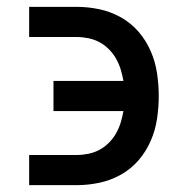

<svg xmlns="http://www.w3.org/2000/svg" viewBox="-20 -540 540 560"><path d="M65 0V-88H204Q221 -88 238 -91.5Q255 -95 270 -103Q285 -111 297.5 -123.5Q310 -136 318.5 -151Q327 -166 332 -182.5Q337 -199 340 -216H136V-304H340Q337 -321 332 -337.5Q327 -354 318.5 -369Q310 -384 297.5 -396.5Q285 -409 270 -417Q255 -425 238 -428.5Q221 -432 204 -432H65V-520H204Q237 -520 270 -513Q303 -506 332.5 -489.5Q362 -473 384 -447.5Q406 -422 419.5 -391Q433 -360 438 -326.5Q443 -293 443 -260Q443 -227 438 -193.5Q433 -160 419.5 -129Q406 -98 384 -72.5Q362 -47 332.5 -30.5Q303 -14 270 -7Q237 0 204 0Z"/></svg>

Font: Iosevka Curly Slab Semibold
Style: Regular
Weight: 600
Monospace: yes
Designer: Belleve Invis
Foundry: Belleve Invis
Version: Version 22.1.2; ttfautohint (v1.8.4)